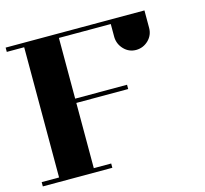

<svg xmlns="http://www.w3.org/2000/svg" viewBox="-92 -719 877 822"><g transform="rotate(-15 346.0 -307.5)"><path d="M0 0V-19H77.1V-596.2H0V-615.2H615.2V-538.1Q615.2 -506.3 592.8 -483.9Q569.8 -461.4 538.1 -460.9Q505.9 -460.9 483.9 -483.9Q461.9 -506.8 460.9 -538.1V-596.2H231V-327.1H460.9V-308.1H231V-19H308.1V0Z"/></g></svg>

Font: Hjet
Style: Regular
Weight: 400
Designer: T. Christopher White
Version: Version 1.2